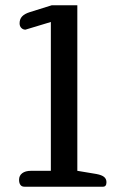

<svg xmlns="http://www.w3.org/2000/svg" viewBox="-20 -705 483 725"><path d="M72 0Q62 0 57 -7Q52 -14 52 -26Q52 -42 64 -51Q76 -60 97 -60H172V-622L76 -593Q67 -593 60.5 -599.5Q54 -606 54 -617Q54 -633 63.5 -643Q73 -653 92 -659L175 -685H272V-60L344 -48Q365 -44 373.5 -36.5Q382 -29 382 -17Q382 0 369 0Z"/></svg>

Font: Maitree Medium
Style: Regular
Weight: 500
Designer: CadsonDemak Team
Foundry: CadsonDemak
Version: Version 1.010